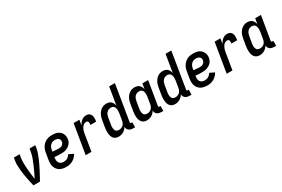

<svg xmlns="http://www.w3.org/2000/svg" viewBox="88 -1838 4323 2948"><g transform="rotate(-30 2250.0 -363.5)"><path d="M136 0Q127 -38 119 -76Q111 -114 103.5 -152.5Q96 -191 90 -229.5Q84 -268 80.5 -307.5Q77 -347 75.5 -387Q74 -427 81 -468L90 -520H192L183 -468Q175 -418 176 -368.5Q177 -319 180.5 -270Q184 -221 190 -172.5Q196 -124 203 -77Q227 -124 250 -172.5Q273 -221 293.5 -269.5Q314 -318 332.5 -368Q351 -418 359 -468L368 -520H470L461 -468Q454 -427 439.5 -387Q425 -347 408.5 -307.5Q392 -268 373 -229.5Q354 -191 334.5 -152.5Q315 -114 294 -76Q273 -38 252 0Z M720 8Q690 8 660.5 2.5Q631 -3 606.5 -17Q582 -31 564 -53Q546 -75 537 -102.5Q528 -130 527.5 -160.5Q527 -191 532 -221L552 -341Q556 -367 565 -391.5Q574 -416 588.5 -438.5Q603 -461 624 -479Q645 -497 669.5 -508.5Q694 -520 719.5 -524Q745 -528 770 -528Q796 -528 821 -524Q846 -520 868 -510Q890 -500 907.5 -483.5Q925 -467 935.5 -445.5Q946 -424 950 -399Q954 -374 949 -348Q946 -327 936 -306Q926 -285 910 -268Q894 -251 873.5 -239Q853 -227 832 -220Q811 -213 789 -211Q767 -209 745 -209Q717 -209 689 -210Q661 -211 633 -215L632 -207Q628 -183 629.5 -159.5Q631 -136 642.5 -117Q654 -98 675.5 -89Q697 -80 721 -80Q737 -80 754 -83.5Q771 -87 786.5 -96Q802 -105 815 -118.5Q828 -132 836 -148L920 -108Q905 -82 883.5 -59Q862 -36 835 -20.5Q808 -5 778.5 1.5Q749 8 720 8ZM758 -294Q773 -294 788.5 -297.5Q804 -301 817 -310Q830 -319 839 -332.5Q848 -346 850 -361Q853 -378 848.5 -394Q844 -410 832 -420.5Q820 -431 804 -435.5Q788 -440 771 -440Q749 -440 727 -432.5Q705 -425 688.5 -408Q672 -391 663.5 -370Q655 -349 652 -327L648 -303Q661 -300 675 -299.5Q689 -299 703 -298Q717 -297 730.5 -295.5Q744 -294 758 -294Z M1063 0 1149 -520H1251L1236 -428Q1246 -448 1260 -466.5Q1274 -485 1292 -499.5Q1310 -514 1331.5 -521Q1353 -528 1375 -528Q1393 -528 1410 -522.5Q1427 -517 1439 -504Q1451 -491 1457 -474.5Q1463 -458 1464.5 -440Q1466 -422 1464.5 -403.5Q1463 -385 1460 -366H1358Q1360 -378 1360.5 -390.5Q1361 -403 1358.5 -414Q1356 -425 1347.5 -432.5Q1339 -440 1327 -440Q1311 -440 1294.5 -433.5Q1278 -427 1266 -415.5Q1254 -404 1245.5 -389.5Q1237 -375 1230.5 -359.5Q1224 -344 1220.5 -328.5Q1217 -313 1214 -297L1165 0Z M1647 8Q1621 8 1597.5 -1Q1574 -10 1559 -28.5Q1544 -47 1536.5 -70.5Q1529 -94 1527 -119Q1525 -144 1526.5 -170Q1528 -196 1532 -221L1552 -341Q1556 -364 1562.5 -386.5Q1569 -409 1580 -430Q1591 -451 1607 -470Q1623 -489 1643 -502.5Q1663 -516 1686 -522Q1709 -528 1731 -528Q1754 -528 1776 -521.5Q1798 -515 1813.5 -500Q1829 -485 1838.5 -465.5Q1848 -446 1852 -424L1903 -735H2005L1901 -103Q1900 -98 1900 -93.5Q1900 -89 1903 -86Q1906 -83 1910.5 -81.5Q1915 -80 1919 -80H1936L1935 8H1904Q1884 8 1864 3.5Q1844 -1 1829 -12Q1814 -23 1804.5 -41Q1795 -59 1796 -80Q1785 -60 1768.5 -43Q1752 -26 1732 -14.5Q1712 -3 1690 2.5Q1668 8 1647 8ZM1702 -80Q1721 -80 1741 -87Q1761 -94 1776.5 -108.5Q1792 -123 1800.5 -142.5Q1809 -162 1812 -181L1832 -301Q1834 -317 1835 -333Q1836 -349 1834.5 -364Q1833 -379 1828 -393.5Q1823 -408 1813.5 -419Q1804 -430 1789.5 -435Q1775 -440 1759 -440Q1739 -440 1718.5 -431Q1698 -422 1684 -405Q1670 -388 1662.5 -367.5Q1655 -347 1652 -327L1632 -207Q1629 -192 1628.5 -177.5Q1628 -163 1629.5 -149Q1631 -135 1636 -121.5Q1641 -108 1650 -98.5Q1659 -89 1673 -84.5Q1687 -80 1702 -80Z M2147 8Q2121 8 2097.5 -1Q2074 -10 2059 -28.5Q2044 -47 2036.5 -70.5Q2029 -94 2027 -119Q2025 -144 2026.5 -170Q2028 -196 2032 -221L2052 -341Q2056 -364 2062.5 -386.5Q2069 -409 2080 -430Q2091 -451 2107 -470Q2123 -489 2143 -502.5Q2163 -516 2186 -522Q2209 -528 2231 -528Q2254 -528 2276 -521.5Q2298 -515 2313.5 -500Q2329 -485 2338.5 -465.5Q2348 -446 2352 -424L2368 -520H2470L2401 -103Q2400 -98 2400 -93.5Q2400 -89 2403 -86Q2406 -83 2410.5 -81.5Q2415 -80 2419 -80H2436L2435 8H2404Q2384 8 2364 3.5Q2344 -1 2329 -12Q2314 -23 2304.5 -41Q2295 -59 2296 -80Q2285 -60 2268.5 -43Q2252 -26 2232 -14.5Q2212 -3 2190 2.5Q2168 8 2147 8ZM2202 -80Q2221 -80 2241 -87Q2261 -94 2276.5 -108.5Q2292 -123 2300.5 -142.5Q2309 -162 2312 -181L2332 -301Q2334 -317 2335 -333Q2336 -349 2334.5 -364Q2333 -379 2328 -393.5Q2323 -408 2313.5 -419Q2304 -430 2289.5 -435Q2275 -440 2259 -440Q2239 -440 2218.5 -431Q2198 -422 2184 -405Q2170 -388 2162.5 -367.5Q2155 -347 2152 -327L2132 -207Q2129 -192 2128.5 -177.5Q2128 -163 2129.5 -149Q2131 -135 2136 -121.5Q2141 -108 2150 -98.5Q2159 -89 2173 -84.5Q2187 -80 2202 -80Z M2647 8Q2621 8 2597.5 -1Q2574 -10 2559 -28.5Q2544 -47 2536.5 -70.5Q2529 -94 2527 -119Q2525 -144 2526.5 -170Q2528 -196 2532 -221L2552 -341Q2556 -364 2562.5 -386.5Q2569 -409 2580 -430Q2591 -451 2607 -470Q2623 -489 2643 -502.5Q2663 -516 2686 -522Q2709 -528 2731 -528Q2754 -528 2776 -521.5Q2798 -515 2813.5 -500Q2829 -485 2838.5 -465.5Q2848 -446 2852 -424L2903 -735H3005L2901 -103Q2900 -98 2900 -93.5Q2900 -89 2903 -86Q2906 -83 2910.5 -81.5Q2915 -80 2919 -80H2936L2935 8H2904Q2884 8 2864 3.5Q2844 -1 2829 -12Q2814 -23 2804.5 -41Q2795 -59 2796 -80Q2785 -60 2768.5 -43Q2752 -26 2732 -14.5Q2712 -3 2690 2.5Q2668 8 2647 8ZM2702 -80Q2721 -80 2741 -87Q2761 -94 2776.5 -108.5Q2792 -123 2800.5 -142.5Q2809 -162 2812 -181L2832 -301Q2834 -317 2835 -333Q2836 -349 2834.5 -364Q2833 -379 2828 -393.5Q2823 -408 2813.5 -419Q2804 -430 2789.5 -435Q2775 -440 2759 -440Q2739 -440 2718.5 -431Q2698 -422 2684 -405Q2670 -388 2662.5 -367.5Q2655 -347 2652 -327L2632 -207Q2629 -192 2628.5 -177.5Q2628 -163 2629.5 -149Q2631 -135 2636 -121.5Q2641 -108 2650 -98.5Q2659 -89 2673 -84.5Q2687 -80 2702 -80Z M3220 8Q3190 8 3160.5 2.5Q3131 -3 3106.5 -17Q3082 -31 3064 -53Q3046 -75 3037 -102.5Q3028 -130 3027.5 -160.5Q3027 -191 3032 -221L3052 -341Q3056 -367 3065 -391.5Q3074 -416 3088.5 -438.5Q3103 -461 3124 -479Q3145 -497 3169.5 -508.5Q3194 -520 3219.5 -524Q3245 -528 3270 -528Q3296 -528 3321 -524Q3346 -520 3368 -510Q3390 -500 3407.5 -483.5Q3425 -467 3435.5 -445.5Q3446 -424 3450 -399Q3454 -374 3449 -348Q3446 -327 3436 -306Q3426 -285 3410 -268Q3394 -251 3373.5 -239Q3353 -227 3332 -220Q3311 -213 3289 -211Q3267 -209 3245 -209Q3217 -209 3189 -210Q3161 -211 3133 -215L3132 -207Q3128 -183 3129.5 -159.5Q3131 -136 3142.5 -117Q3154 -98 3175.5 -89Q3197 -80 3221 -80Q3237 -80 3254 -83.5Q3271 -87 3286.5 -96Q3302 -105 3315 -118.5Q3328 -132 3336 -148L3420 -108Q3405 -82 3383.5 -59Q3362 -36 3335 -20.5Q3308 -5 3278.5 1.5Q3249 8 3220 8ZM3258 -294Q3273 -294 3288.5 -297.5Q3304 -301 3317 -310Q3330 -319 3339 -332.5Q3348 -346 3350 -361Q3353 -378 3348.5 -394Q3344 -410 3332 -420.5Q3320 -431 3304 -435.5Q3288 -440 3271 -440Q3249 -440 3227 -432.5Q3205 -425 3188.5 -408Q3172 -391 3163.5 -370Q3155 -349 3152 -327L3148 -303Q3161 -300 3175 -299.5Q3189 -299 3203 -298Q3217 -297 3230.5 -295.5Q3244 -294 3258 -294Z M3563 0 3649 -520H3751L3736 -428Q3746 -448 3760 -466.5Q3774 -485 3792 -499.5Q3810 -514 3831.5 -521Q3853 -528 3875 -528Q3893 -528 3910 -522.5Q3927 -517 3939 -504Q3951 -491 3957 -474.5Q3963 -458 3964.5 -440Q3966 -422 3964.5 -403.5Q3963 -385 3960 -366H3858Q3860 -378 3860.5 -390.5Q3861 -403 3858.5 -414Q3856 -425 3847.5 -432.5Q3839 -440 3827 -440Q3811 -440 3794.5 -433.5Q3778 -427 3766 -415.5Q3754 -404 3745.5 -389.5Q3737 -375 3730.5 -359.5Q3724 -344 3720.5 -328.5Q3717 -313 3714 -297L3665 0Z M4147 8Q4121 8 4097.5 -1Q4074 -10 4059 -28.5Q4044 -47 4036.5 -70.5Q4029 -94 4027 -119Q4025 -144 4026.5 -170Q4028 -196 4032 -221L4052 -341Q4056 -364 4062.5 -386.5Q4069 -409 4080 -430Q4091 -451 4107 -470Q4123 -489 4143 -502.5Q4163 -516 4186 -522Q4209 -528 4231 -528Q4254 -528 4276 -521.5Q4298 -515 4313.5 -500Q4329 -485 4338.5 -465.5Q4348 -446 4352 -424L4368 -520H4470L4401 -103Q4400 -98 4400 -93.5Q4400 -89 4403 -86Q4406 -83 4410.5 -81.5Q4415 -80 4419 -80H4436L4435 8H4404Q4384 8 4364 3.5Q4344 -1 4329 -12Q4314 -23 4304.5 -41Q4295 -59 4296 -80Q4285 -60 4268.5 -43Q4252 -26 4232 -14.5Q4212 -3 4190 2.5Q4168 8 4147 8ZM4202 -80Q4221 -80 4241 -87Q4261 -94 4276.5 -108.5Q4292 -123 4300.5 -142.5Q4309 -162 4312 -181L4332 -301Q4334 -317 4335 -333Q4336 -349 4334.5 -364Q4333 -379 4328 -393.5Q4323 -408 4313.5 -419Q4304 -430 4289.5 -435Q4275 -440 4259 -440Q4239 -440 4218.5 -431Q4198 -422 4184 -405Q4170 -388 4162.5 -367.5Q4155 -347 4152 -327L4132 -207Q4129 -192 4128.5 -177.5Q4128 -163 4129.5 -149Q4131 -135 4136 -121.5Q4141 -108 4150 -98.5Q4159 -89 4173 -84.5Q4187 -80 4202 -80Z"/></g></svg>

Font: Iosevka Curly Semibold
Style: Italic
Weight: 600
Italic angle: -9°
Monospace: yes
Designer: Belleve Invis
Foundry: Belleve Invis
Version: Version 22.1.2; ttfautohint (v1.8.4)